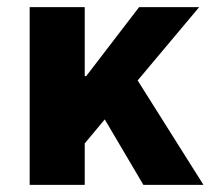

<svg xmlns="http://www.w3.org/2000/svg" viewBox="-20 -517 594 537"><path d="M63 0H217V-116L273 -183L381 0H549L365 -292L537 -497H369L221 -304H217V-497H63Z"/></svg>

Font: DAIFUKU Sans
Style: Bold
Weight: 700
Designer: Original font ‘Source Han Sans JP’ : Paul D. Hunt
Foundry: Daifuku
Version: Version 1.000